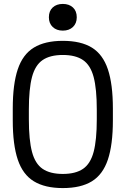

<svg xmlns="http://www.w3.org/2000/svg" viewBox="-20 -948 640 978"><path d="M300 10Q209 10 152.5 -24.5Q96 -59 70.5 -135Q45 -211 45 -335V-395Q45 -519 70.5 -595Q96 -671 152.5 -705.5Q209 -740 300 -740Q392 -740 448 -705.5Q504 -671 529.5 -595Q555 -519 555 -395V-335Q555 -211 529.5 -135Q504 -59 448 -24.5Q392 10 300 10ZM300 -62Q365 -62 403 -88Q441 -114 457 -174.5Q473 -235 473 -340V-390Q473 -495 457 -555.5Q441 -616 403 -642Q365 -668 300 -668Q235 -668 197 -642Q159 -616 143 -555.5Q127 -495 127 -390V-340Q127 -235 143 -174.5Q159 -114 197 -88Q235 -62 300 -62ZM300 -792Q268 -792 248.5 -810.5Q229 -829 229 -860Q229 -892 248.5 -910Q268 -928 300 -928Q332 -928 351.5 -910Q371 -892 371 -860Q371 -829 351.5 -810.5Q332 -792 300 -792Z"/></svg>

Font: M PLUS Code Latin Expanded
Style: Regular
Weight: 400
Width: 7
Designer: Coji Morishita
Foundry: UNDERFOREST DESIGN
Version: Version 1.002; ttfautohint (v1.8.3)